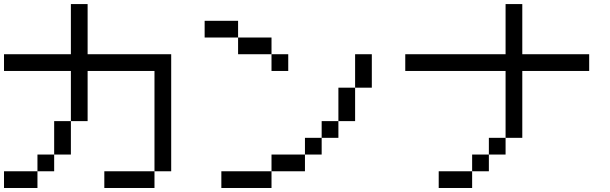

<svg xmlns="http://www.w3.org/2000/svg" viewBox="-20 -937 3040 957"><path d="M0 0V-83.3H166.7V0ZM0 -583.3V-666.7H333.3V-916.7H416.7V-666.7H833.3V-83.3H750V-583.3H416.7V-333.3H333.3V-583.3ZM750 -83.3V0H500V-83.3ZM166.7 -83.3V-166.7H250V-83.3ZM333.3 -166.7H250V-333.3H333.3Z M1000 -750V-833.3H1166.7V-750ZM1750 -333.3H1666.7V-500H1750ZM1750 -500V-666.7H1833.3V-500ZM1166.7 -750H1333.3V-666.7H1166.7ZM1333.3 -83.3V-166.7H1500V-83.3ZM1333.3 0H1083.3V-83.3H1333.3ZM1333.3 -583.3V-666.7H1416.7V-583.3ZM1500 -166.7V-250H1583.3V-166.7ZM1666.7 -333.3V-250H1583.3V-333.3Z M2000 -583.3V-666.7H2500V-916.7H2583.3V-666.7H2916.7V-583.3H2583.3V-250H2500V-583.3ZM2166.7 0V-83.3H2333.3V0ZM2333.3 -83.3V-166.7H2416.7V-83.3ZM2416.7 -166.7V-250H2500V-166.7Z"/></svg>

Font: GalmuriMono11 Regular
Style: Regular
Weight: 400
Designer: Lee Minseo (quiple)
Version: Version 2.399;hotconv 1.1.1;makeotfexe 2.6.0 DEVELOPMENT